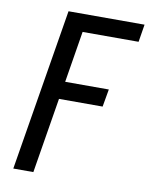

<svg xmlns="http://www.w3.org/2000/svg" viewBox="-83 -796 669 858"><g transform="rotate(10 251.5 -367.5)"><path d="M37 0 158 -735H503L490 -655H236L198 -422H396L382 -342H184L128 0Z"/></g></svg>

Font: Iosevka SS18 Medium
Style: Italic
Weight: 500
Italic angle: -9°
Monospace: yes
Designer: Belleve Invis
Foundry: Belleve Invis
Version: Version 25.1.1; ttfautohint (v1.8.4)